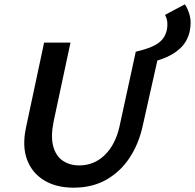

<svg xmlns="http://www.w3.org/2000/svg" viewBox="-20 -855 902 888"><path d="M320 13Q240 13 184 -21Q128 -55 105 -117Q82 -179 100 -264L184 -658H306L228 -293Q214 -224 226 -179Q238 -134 270 -112Q302 -90 346 -90Q415 -90 464 -137.5Q513 -185 532 -267L608 -616H717L640 -273Q622 -190 579.5 -125.5Q537 -61 472 -24Q407 13 320 13ZM614 -555 608 -616Q652 -626 681 -638.5Q710 -651 726.5 -668Q743 -685 750 -710Q755 -729 754 -749Q753 -769 743 -786L835 -835Q850 -813 858 -781.5Q866 -750 857 -708Q846 -662 813.5 -631.5Q781 -601 730 -582.5Q679 -564 614 -555Z"/></svg>

Font: Ysabeau Office
Style: Bold Italic
Weight: 700
Italic angle: -12°
Designer: Christian Thalmann (Catharsis Fonts)
Version: Version 2.001;gftools[0.9.30]; featfreeze: tnum,lnum,ss02